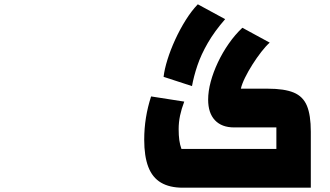

<svg xmlns="http://www.w3.org/2000/svg" viewBox="-20 -872 1534 892"><path d="M872 -472 740 -515Q744 -550 758 -595Q772 -640 794 -688Q816 -736 843 -779Q870 -822 899 -852L1026 -783Q977 -727 945.5 -672.5Q914 -618 897 -567.5Q880 -517 872 -472ZM829 0Q768 0 728 -23.5Q688 -47 669 -96.5Q650 -146 650 -223Q650 -275 658 -325Q666 -375 682 -424L836 -400Q823 -366 816.5 -335Q810 -304 810 -272Q810 -243 813 -221Q816 -199 823 -180H1264V-280H1068Q1010 -280 978.5 -313.5Q947 -347 947 -409Q947 -448 959 -492.5Q971 -537 992.5 -582.5Q1014 -628 1043 -669.5Q1072 -711 1106 -743L1233 -674Q1215 -658 1194 -631Q1173 -604 1153 -572.5Q1133 -541 1118.5 -511.5Q1104 -482 1099 -460H1224Q1301 -460 1344.5 -442Q1388 -424 1406 -380.5Q1424 -337 1424 -260V0Z"/></svg>

Font: Changa ExtraBold
Style: Regular
Weight: 800
Designer: Eduardo Rodriguez Tunni
Foundry: Eduardo Rodriguez Tunni
Version: Version 3.002; ttfautohint (v1.8.2)